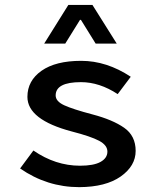

<svg xmlns="http://www.w3.org/2000/svg" viewBox="-20 -751 640 783"><path d="M160.2 -573.2 258.8 -731H356.9L456.1 -573.2H370.1L310.1 -669.9H306.2L246.1 -573.2ZM306.2 -75.2Q362.3 -75.2 390.1 -90.8Q418 -106.4 418 -132.8Q418 -158.7 384.3 -176.8Q350.6 -194.8 272.9 -214.8Q91.8 -262.7 91.8 -356Q91.8 -421.9 149.4 -462.4Q207 -502.9 311 -502.9Q415 -502.9 513.2 -438L460 -367.2Q385.7 -416 310.1 -416Q207 -416 207 -361.8Q207 -337.9 241.7 -321.8Q276.4 -305.7 357.9 -284.2Q439.5 -262.7 486.3 -230Q533.2 -197.3 533.2 -135.7Q533.2 -74.2 472.2 -31.2Q411.1 11.7 303.2 12.2Q171.9 12.2 62 -64L116.2 -137.2Q206.1 -75.2 306.2 -75.2Z"/></svg>

Font: SourceCodePro-Semibold
Style: Regular
Weight: 600
Monospace: yes
Designer: Paul D. Hunt
Foundry: Adobe Systems Incorporated
Version: Version 1.009;PS 1.000;hotconv 1.0.70;makeotf.lib2.5.5900